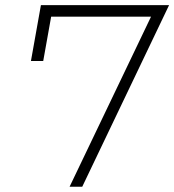

<svg xmlns="http://www.w3.org/2000/svg" viewBox="-20 -713 665 733"><path d="M245.6 0 556.6 -649.4H175.3L145 -480H98.1L136.2 -693.4H625.5L293.9 0Z"/></svg>

Font: Cascadia Mono NF ExtraLight
Style: Italic
Weight: 200
Italic angle: -10°
Monospace: yes
Designer: Aaron Bell
Foundry: Saja Typeworks
Version: Version 2404.023; ttfautohint (v1.8.4)